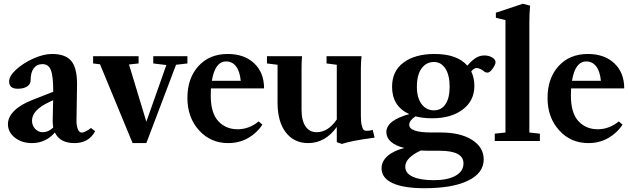

<svg xmlns="http://www.w3.org/2000/svg" viewBox="-20 -746 3330 1016"><path d="M148.9 11.2Q95.7 11.2 58.8 -17.6Q22 -46.4 22 -88.9Q22 -126.5 55.4 -159.7Q88.9 -192.9 151.9 -217.3L261.7 -260.3V-260.7Q261.7 -342.8 249.3 -374.8Q236.8 -406.7 205.1 -406.7Q174.8 -406.7 158.4 -384.5Q142.1 -362.3 142.1 -322.3Q142.1 -300.8 123.8 -288.6Q105.5 -276.4 73.7 -276.4Q28.3 -276.4 28.3 -315.4Q28.3 -343.8 65.9 -378.2Q103.5 -412.6 157.2 -436.5Q210.9 -460.4 254.9 -460.4Q326.2 -460.4 356.9 -423.8Q387.7 -387.2 387.7 -301.3Q387.7 -299.3 384.8 -107.4Q384.3 -83.5 391.4 -64Q398.4 -44.4 413.6 -44.4Q420.9 -44.4 435.1 -51.5Q449.2 -58.6 461.4 -68.8L483.4 -51.8Q450.2 11.2 374 11.2Q296.9 11.2 270.5 -44.9Q221.7 11.2 148.9 11.2ZM149.4 -107.9Q149.4 -82 166 -64.2Q182.6 -46.4 207 -46.4Q234.9 -46.4 261.7 -70.8Q258.8 -86.9 258.8 -106.4Q260.7 -180.2 261.2 -215.8L240.7 -206.1Q149.4 -163.6 149.4 -107.9Z M681.6 11.2 509.3 -405.8 472.7 -410.2V-448.7H713.4V-410.2L662.6 -404.8L754.4 -102.1L860.4 -401.9L791 -410.2V-448.7H971.7V-410.2L911.6 -403.3L754.4 11.2Z M1187.5 11.2Q1094.2 11.2 1033 -56.6Q971.7 -124.5 971.7 -227.5Q971.7 -332 1030 -396.2Q1088.4 -460.4 1185.1 -460.4Q1272.5 -460.4 1325 -411.1Q1377.4 -361.8 1377.4 -278.3H1096.2Q1095.2 -252.9 1095.2 -240.7Q1095.2 -147.9 1135 -105Q1174.8 -62 1237.3 -62Q1297.9 -62 1348.6 -103.5L1368.7 -86.4Q1339.4 -42 1292.7 -15.4Q1246.1 11.2 1187.5 11.2ZM1176.8 -420.9Q1117.7 -420.9 1101.1 -318.4H1253.9Q1249 -369.1 1229 -395Q1209 -420.9 1176.8 -420.9Z M1610.8 11.2Q1536.1 11.2 1492.4 -45.4Q1448.7 -102.1 1448.7 -203.1V-403.3L1392.6 -410.2V-448.7H1578.1Q1575.7 -414.6 1575.7 -383.8V-166Q1575.7 -107.9 1596.9 -77.1Q1618.2 -46.4 1655.3 -46.4Q1716.3 -46.4 1762.2 -113.8V-403.3L1708 -410.2V-448.7H1893.1Q1889.6 -417 1889.6 -383.8V-132.8Q1889.6 -101.1 1894 -82.8Q1898.4 -64.5 1904.3 -59.1Q1910.2 -53.7 1918.5 -53.7Q1937.5 -53.7 1952.1 -58.6L1962.4 -17.6Q1841.3 -2 1789.1 15.6L1762.2 6.3V-74.2Q1700.7 11.2 1610.8 11.2Z M2266.6 -120.1Q2217.3 -120.1 2178.7 -130.4Q2145.5 -108.4 2145.5 -85.9Q2145.5 -44.9 2263.2 -44.9H2313.5Q2416 -44.9 2477.8 -5.9Q2539.6 33.2 2539.6 97.7Q2539.6 169.4 2457.3 209.7Q2375 250 2226.1 250Q2115.7 250 2057.6 223.1Q1999.5 196.3 1999 145Q1999 107.9 2030.5 79.8Q2062 51.8 2119.1 37.1Q2025.4 12.7 2024.4 -46.9Q2024.4 -108.9 2145.5 -142.1Q2054.7 -183.6 2054.7 -287.1Q2054.7 -370.1 2115.7 -415.3Q2176.8 -460.4 2279.8 -460.4Q2399.4 -460.4 2453.1 -398.4Q2475.1 -424.8 2496.6 -438.7Q2518.1 -452.6 2543.5 -452.6Q2568.8 -452.6 2588.4 -439.5Q2602.1 -429.2 2602.1 -417Q2602.1 -404.3 2587.2 -383.1Q2572.3 -361.8 2559.6 -361.8Q2547.9 -361.8 2538.6 -370.6Q2533.2 -376 2521.2 -381.1Q2509.3 -386.2 2501.5 -386.2Q2488.8 -386.2 2473.6 -368.2Q2490.2 -333.5 2490.2 -291Q2490.2 -213.4 2429 -166.7Q2367.7 -120.1 2266.6 -120.1ZM2276.4 -162.1Q2315.4 -162.1 2337.4 -194.8Q2359.4 -227.5 2359.4 -287.1Q2359.4 -348.1 2336.9 -383.1Q2314.5 -418 2276.4 -418Q2235.4 -418 2210.7 -383.8Q2186 -349.6 2186 -287.1Q2186 -228.5 2210.9 -195.3Q2235.8 -162.1 2276.4 -162.1ZM2124.5 136.7Q2124.5 170.9 2164.3 189.2Q2204.1 207.5 2275.9 207.5Q2349.1 207.5 2390.9 183.8Q2432.6 160.2 2432.6 118.7Q2432.6 51.8 2307.1 51.8H2258.8Q2231 51.8 2207 50.3Q2124.5 88.4 2124.5 136.7Z M2598.1 0V-38.6L2654.8 -44.9V-639.6L2604 -651.9V-678.7L2746.6 -726.1L2785.2 -716.3Q2781.2 -676.3 2781.2 -629.4V-44.9L2836.9 -38.6V0Z M3093.3 11.2Q3000 11.2 2938.7 -56.6Q2877.4 -124.5 2877.4 -227.5Q2877.4 -332 2935.8 -396.2Q2994.1 -460.4 3090.8 -460.4Q3178.2 -460.4 3230.7 -411.1Q3283.2 -361.8 3283.2 -278.3H3002Q3001 -252.9 3001 -240.7Q3001 -147.9 3040.8 -105Q3080.6 -62 3143.1 -62Q3203.6 -62 3254.4 -103.5L3274.4 -86.4Q3245.1 -42 3198.5 -15.4Q3151.9 11.2 3093.3 11.2ZM3082.5 -420.9Q3023.4 -420.9 3006.8 -318.4H3159.7Q3154.8 -369.1 3134.8 -395Q3114.7 -420.9 3082.5 -420.9Z"/></svg>

Font: Elstob 8pt
Style: Bold
Weight: 700
Designer: Peter S. Baker
Version: Version 1.015